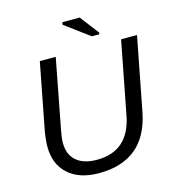

<svg xmlns="http://www.w3.org/2000/svg" viewBox="-126 -971 978 1084"><g transform="rotate(-15 363.5 -428.5)"><path d="M319 10Q205 10 140 -48.5Q75 -107 75 -210Q75 -232 78.5 -262Q82 -292 86 -310L159 -688H252L173 -276Q169 -255 167 -238Q165 -221 165 -207Q165 -140 207 -103Q249 -66 327 -66Q514 -66 552 -264L634 -688H727L644 -259Q591 10 319 10ZM479 -747 336 -853 339 -867H440L524 -757L523 -747Z"/></g></svg>

Font: Libra Sans Modern
Style: Italic
Weight: 400
Italic angle: -12°
Foundry: Stefan Peev, Context Ltd
Version: Version 1.000